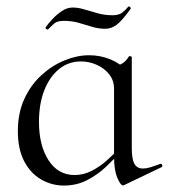

<svg xmlns="http://www.w3.org/2000/svg" viewBox="-20 -572 530 602"><path d="M180.4 9.8Q142 9.8 108.7 -9.5Q75.4 -28.8 55.7 -66.7Q36 -104.6 36 -160.8Q36 -217.6 56.3 -261.8Q76.6 -306 110.1 -336.5Q143.6 -367 182.9 -382.9Q222.2 -398.8 259.2 -398.8Q294.8 -398.8 326.6 -385.7Q358.4 -372.6 377.8 -349.6L337.6 -293.6Q337.6 -319.6 322.5 -338.8Q307.4 -358 283.5 -368.7Q259.6 -379.4 234 -379.4Q194.4 -379.4 164.8 -355.1Q135.2 -330.8 118.7 -288.4Q102.2 -246 102.2 -190Q102.2 -115.8 132.2 -69.5Q162.2 -23.2 213.8 -23.2Q241.8 -23.2 267.1 -36.1Q292.4 -49 314.2 -68.3Q336 -87.6 353.8 -107.2L361.8 -100.2Q340 -75.2 313.2 -49.8Q286.4 -24.4 253.4 -7.3Q220.4 9.8 180.4 9.8ZM365.4 9.2Q357.8 9.2 347.7 -15Q337.6 -39.2 337.6 -80.4V-360.6Q354.4 -367.6 364.6 -373.8Q374.8 -380 384 -394.8Q385.2 -396.8 389.2 -395.7Q393.2 -394.6 393.2 -392.4V-106.6Q393.2 -73.2 401.4 -58.4Q409.6 -43.6 428.4 -43.6Q438.6 -43.6 451.1 -47.4Q463.6 -51.2 481.4 -57.8Q486.2 -59.8 488.4 -54.7Q490.6 -49.6 486 -47.6L369.6 8.2Q367.6 9.2 365.4 9.2ZM333 -524.2Q352.4 -524.2 362.9 -532.2Q373.4 -540.2 382.4 -551.2Q384.4 -553.2 387.9 -549.8Q391.4 -546.4 389.4 -544.2Q362.4 -506.4 345.5 -494.1Q328.6 -481.8 310.4 -481.8Q288.4 -481.8 267.9 -488.2Q247.4 -494.6 226.3 -500.6Q205.2 -506.6 179.8 -506.6Q159.4 -506.6 150.1 -498.4Q140.8 -490.2 130.4 -479.6Q128.4 -478.6 124.9 -481.2Q121.4 -483.8 123.4 -486.6Q131.4 -498.4 144.8 -512.6Q158.2 -526.8 174.4 -537.6Q190.6 -548.4 208 -548.4Q225.2 -548.4 244.8 -542.4Q264.4 -536.4 286.6 -530.3Q308.8 -524.2 333 -524.2Z"/></svg>

Font: Cormorant Infant Light
Style: Regular
Weight: 300
Designer: Christian Thalmann (Catharsis Fonts)
Foundry: Catharsis Fonts
Version: Version 4.001